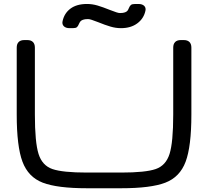

<svg xmlns="http://www.w3.org/2000/svg" viewBox="-20 -957 1075 992"><path d="M66.4 -365.2V-710.9Q66.4 -730 76.4 -740Q86.4 -750 105.5 -750H121.1Q140.1 -750 150.1 -740Q160.2 -730 160.2 -710.9V-365.2Q160.2 -221.7 179.2 -161.6Q198.2 -101.6 251 -83.5Q303.7 -65.4 429.2 -65.4H606Q731.4 -65.4 784.2 -83.5Q836.9 -101.6 856 -161.6Q875 -221.7 875 -365.2V-710.9Q875 -730 885 -740Q895 -750 914.1 -750H929.7Q948.7 -750 958.7 -740Q968.8 -730 968.8 -710.9V-365.2Q968.8 -200.7 939 -121.3Q909.2 -42 834.2 -13.2Q759.3 15.6 606 15.6H429.2Q275.9 15.6 200.9 -13.2Q126 -42 96.2 -121.3Q66.4 -200.7 66.4 -365.2ZM303.2 -847.2Q312 -888.7 344.2 -912.6Q376.5 -936.5 429.7 -936.5Q456.5 -936.5 483.9 -928.5Q511.2 -920.4 547.4 -905.8Q569.3 -897.5 580.8 -893.6Q592.3 -889.6 600.1 -889.6Q616.7 -889.6 626 -893.3Q635.3 -897 638.9 -901.9Q642.6 -906.7 646 -915.5Q650.4 -926.3 656.5 -931.4Q662.6 -936.5 678.7 -936.5H695.3Q714.8 -936.5 724.9 -926.8Q734.9 -917 731.4 -901.4Q722.7 -860.8 689.2 -836.2Q655.8 -811.5 605 -811.5Q578.1 -811.5 550.8 -819.6Q523.4 -827.6 487.3 -842.3Q465.3 -850.6 453.9 -854.5Q442.4 -858.4 434.6 -858.4Q417.5 -858.4 408.2 -854.7Q398.9 -851.1 395 -845.9Q391.1 -840.8 387.2 -832Q383.3 -821.8 377.4 -816.7Q371.6 -811.5 356 -811.5H339.4Q319.8 -811.5 309.8 -821.5Q299.8 -831.5 303.2 -847.2Z"/></svg>

Font: Gyrochrome
Style: Regular
Weight: 400
Designer: David Moles
Foundry: David Moles
Version: Version 1.005;Glyphs 3.2.3 (3260)